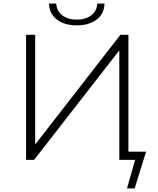

<svg xmlns="http://www.w3.org/2000/svg" viewBox="-20 -895 885 1075"><path d="M126 0V-700H177V-86L654 -700H699V0H648V-613L171 0ZM410 -753Q341 -753 298.5 -785.5Q256 -818 254 -875H295Q297 -834 328.5 -809.5Q360 -785 410 -785Q459 -785 491 -809.5Q523 -834 524 -875H565Q564 -818 521 -785.5Q478 -753 410 -753ZM691 160 741 -16 764 0H648V-46H798L734 160Z"/></svg>

Font: Modern
Style: Regular
Weight: 300
Designer: Julieta Ulanovsky
Foundry: Julieta Ulanovsky
Version: Version 8.000